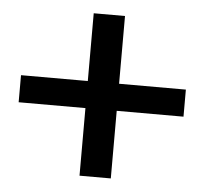

<svg xmlns="http://www.w3.org/2000/svg" viewBox="-42 -545 629 590"><g transform="rotate(5 272.0 -250.5)"><path d="M224 -501H320.5V-292H526.5V-208.5H320.5V0H224V-208.5H18V-292H224Z"/></g></svg>

Font: Betinya Sans Medium
Style: Regular
Weight: 500
Designer: Jonathan Pinhorn
Version: Version 2.001;December 9, 2019;FontCreator 12.0.0.2547 64-bi